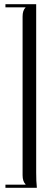

<svg xmlns="http://www.w3.org/2000/svg" viewBox="-20 -704 222 918"><path d="M6 194V179H102V177Q88 163 88 134V-625Q88 -654 102 -668V-669H6V-684H153V121Q153 164.5 156 190V194Z"/></svg>

Font: FogtwoNo5
Style: Regular
Weight: 400
Designer: gluk (gluksza@wp.pl)
Foundry: gluk (gluksza@wp.pl)
Version: Version 0.87